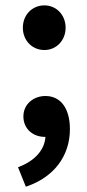

<svg xmlns="http://www.w3.org/2000/svg" viewBox="-20 -506 325 714"><path d="M224 -403C224 -450 190 -486 145 -486C100 -486 65 -451 65 -403C65 -355 100 -320 145 -320C190 -320 224 -356 224 -403ZM80 187C181 152 240 74 240 -26C240 -101 207 -149 149 -149C105 -149 67 -119 67 -73C67 -25 105 3 146 3H149C146 49 113 90 52 114L47 116L76 188Z"/></svg>

Font: Falling Sky
Style: Med
Weight: 500
Designer: Paul D. Hunt
Foundry: Adobe Systems Incorporated
Version: Version 1.02